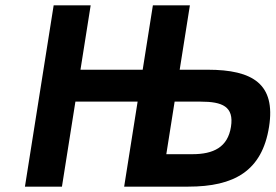

<svg xmlns="http://www.w3.org/2000/svg" viewBox="-20 -696 1028 716"><path d="M983.3 -223C1008.5 -381.9 923.7 -436 754.1 -436H650.1L688.1 -676H550.1L512.1 -436H280.1L318.1 -676H180.1L73 0H211L261.2 -317H493.2L443 0H682C853.3 0 957.2 -58.3 983.3 -223ZM841.3 -223C829.2 -146.8 776 -121 697.2 -121H600.2L631.2 -317H728.2C809.1 -317 853.3 -298.9 841.3 -223Z"/></svg>

Font: Fog Sans
Style: It
Weight: 700
Foundry: Intel Corporation
Version: Version 1.00